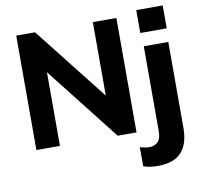

<svg xmlns="http://www.w3.org/2000/svg" viewBox="-98 -837 1230 1165"><g transform="rotate(-10 517.0 -254.0)"><path d="M72 0V-705H188L571 -218H544V-705H689V0H573L191 -487H217V0ZM781 223Q759 223 735.5 220Q712 217 693 209V92Q707 96 721.5 99Q736 102 750 102Q782 102 802.5 82.5Q823 63 823 15V-507H974V22Q974 121 927.5 172Q881 223 781 223ZM816 -590V-731H979V-590Z"/></g></svg>

Font: Mulish ExtraLight ExtraBold
Style: Regular
Weight: 800
Version: Version 3.603